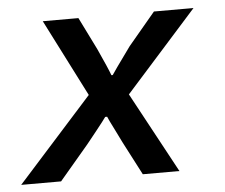

<svg xmlns="http://www.w3.org/2000/svg" viewBox="-44 -538 686 585"><g transform="rotate(-5 299.0 -245.5)"><path d="M-2 0 227 -255 107 -491H216L265 -392Q293 -331 301 -309H305Q309 -316 364 -392L447 -491H568L349 -246L482 0H370L317 -102Q314 -109 297 -142.5Q280 -176 277 -184H271Q265 -175 239.5 -143Q214 -111 209 -105L120 0Z"/></g></svg>

Font: TypoPRO Source Code Pro
Style: Italic
Weight: 600
Italic angle: -11°
Monospace: yes
Designer: Paul D. Hunt, Teo Tuominen
Foundry: Adobe Systems Incorporated
Version: Version 1.030;PS 1.0;hotconv 1.0.84;makeotf.lib2.5.63406